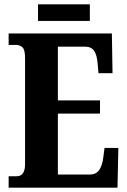

<svg xmlns="http://www.w3.org/2000/svg" viewBox="-20 -869 590 889"><path d="M20 0V-53H57Q96 -53 96 -109V-600Q96 -640 83.5 -650.5Q71 -661 55 -661H20V-714H498L501 -530H436L432 -576Q429 -614 416 -633.5Q403 -653 373 -653H248V-404H443V-343H248V-61H396Q426 -61 440 -83Q454 -105 458 -138L464 -184H528L524 0ZM156 -772V-849H396V-772Z"/></svg>

Font: Noto Serif ExtraCondensed ExtraBold
Style: Regular
Weight: 800
Width: 2
Designer: Monotype Design Team
Foundry: Monotype Imaging Inc.
Version: Version 2.013; ttfautohint (v1.8.4.7-5d5b)